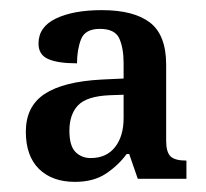

<svg xmlns="http://www.w3.org/2000/svg" viewBox="-20 -739 406 379"><path d="M128 -380Q83 -380 57 -405.5Q31 -431 31 -479Q31 -529 68 -553.5Q105 -578 181 -582L224 -584V-614Q224 -644 215.5 -663Q207 -682 177 -682Q148 -682 140 -661.5Q132 -641 132 -614Q94 -614 75 -622.5Q56 -631 56 -653Q56 -686 90.5 -702.5Q125 -719 181 -719Q244 -719 276 -694.5Q308 -670 308 -611V-461Q308 -439 316.5 -430.5Q325 -422 348 -422V-386H252L235 -435H230Q214 -413 189.5 -396.5Q165 -380 128 -380ZM159 -427Q190 -427 207 -448.5Q224 -470 224 -506V-552L196 -551Q151 -549 134 -531Q117 -513 117 -481Q117 -451 129 -439Q141 -427 159 -427Z"/></svg>

Font: Noto Serif Khmer SemiCondensed Medium
Style: Regular
Weight: 500
Width: 4
Designer: Danh Hong and the Monotype Design Team
Foundry: Monotype Imaging Inc.
Version: Version 2.004; ttfautohint (v1.8.4.7-5d5b)